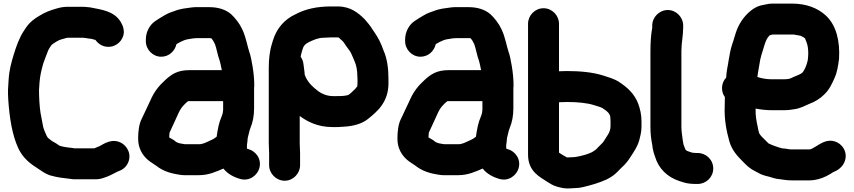

<svg xmlns="http://www.w3.org/2000/svg" viewBox="-20 -796 4771 1073"><path d="M441 -585.3C441.4 -585.3 441.9 -585.2 442.4 -585.1L460.2 -583.3C468.8 -581.6 476.9 -579.8 489.9 -579.1C498.3 -576.7 507.1 -574.8 513.3 -572.8C525.1 -556.2 541.8 -542.3 565.2 -536.7C614.9 -524.8 659.8 -557.1 670.1 -601.1C675.9 -626.1 667.9 -652.3 654.3 -674.1C617.2 -734.8 546.9 -742.1 484.9 -754.5C484.3 -754.6 483.3 -754.8 482.5 -754.9L463 -756.8C453.2 -758.2 441.9 -758.7 430.2 -758H357C333.6 -758 314.3 -753.9 295 -748C259.9 -738.4 231.7 -727.1 201.1 -708.4C171.5 -691 147.5 -673.6 126.3 -643L112.2 -621.9C88.6 -586.4 70.1 -534.9 57.1 -492.3C43.4 -447.2 31.6 -406.2 28.1 -349.6C25.2 -307.3 23.2 -287.8 26 -241.4C32.6 -139.7 48.2 -39.9 82.4 32.6C108.7 88.7 149.6 119.7 196.4 149L208.1 156.8C225.2 168.1 244.3 181.5 273.4 187.4C299.9 194.8 327.7 198.8 358.2 201.8L372.9 203.7C382.4 205.6 395.8 206.7 409.7 206H512C527.9 206 542.9 203.8 556.7 198.8C586.1 190.6 614.2 174.4 638.2 162.4C659.9 155.7 681.7 141.5 693.9 117.2C718.9 67 690.6 18.8 655.2 1.1C602.6 -25.1 556.1 11 536.8 20.6C531.1 23.5 520.3 26.3 507.3 33H397.4C391.4 31.9 384.7 30.8 378.8 30.2L360.8 28.2C338.9 25.7 314 20 309.6 16.5C295.4 5.1 282.3 -0.7 270.2 -8.2C265.3 -11.3 262.6 -14.6 250 -24C247 -26.3 246.9 -26.1 240.6 -37C233.2 -55.5 225.9 -68.9 221.4 -86.5C216.1 -112.8 211.9 -135.5 206.6 -164.3C201.2 -197.2 198 -250.6 198 -292.3C198.6 -303.2 199.6 -319.4 200.9 -336C204.4 -377.3 211.5 -404.2 222 -441.9C227.2 -458.3 242.9 -496.9 249.7 -515.4L256.4 -527.1C262.4 -536.5 265.6 -541.8 269.6 -546.2C285.8 -558.3 308.9 -573.3 324.9 -576.5C337.6 -579 351.3 -585 357 -585H437C440.2 -585 438.8 -585 441 -585.3Z M1364 -21C1364 -22.2 1364.2 -24.3 1365 -27.1C1370.9 -47.8 1372.5 -63 1379.2 -79.6C1392.9 -113 1400 -147.8 1400 -191V-304C1400 -307.4 1401 -312.7 1401 -317C1401 -352.6 1397.3 -390.3 1391.6 -424.3C1386.8 -450.7 1381.7 -485 1371.4 -511.9C1367.6 -521.9 1363.8 -541.2 1359 -557.9L1351 -586.2C1347.1 -598.5 1344.7 -607.6 1340.8 -616.2L1332.8 -634.2C1319.4 -663.7 1294.3 -696 1271.6 -716.7C1241.5 -742.7 1199.1 -756 1151 -756H1088C1077.1 -756 1064.2 -756.4 1052.5 -754.7C1019.1 -750 987.8 -747.6 955 -734.3C939.2 -728.6 922.6 -724.2 903.2 -712.5L889.8 -704.8C877.5 -698.1 857.7 -684.8 847.1 -677.8C818.4 -658.6 795 -619.4 795 -575V-566C795 -519.4 833.4 -479 881 -479C924.7 -479 957.5 -510.9 966.2 -549.3C967.8 -550.4 969.1 -551.1 970.7 -551.9L988.7 -561.9C999.7 -567.4 1016.1 -574.6 1028 -576.3C1047.6 -579.9 1066 -583 1086 -583H1151C1154.9 -583 1158.8 -582.5 1162.1 -581.3C1169 -573.3 1173.5 -565 1181.2 -549.8C1190.6 -525.4 1195.4 -489.5 1208.1 -455.5L1212.6 -437.4C1215.3 -425.2 1217.7 -414.8 1219.7 -404H1038C971.7 -404 938.6 -381 903.1 -348.4C868.3 -316.6 844.7 -287.2 824.3 -243.5L812.5 -217.8C798.1 -189 784.1 -156 770.6 -129.2C756.6 -101.1 752 -59.2 752 -21C752 31.9 775.3 70 805.5 96.8C822.9 111.8 842.5 121.8 853.4 130.5C884 155 923.4 170.4 966.8 177.6L983.7 180.6C992 182.1 1001.7 183 1011 183H1092C1146.1 183 1187.8 163.5 1228.5 146C1251.6 175.1 1284.4 193.3 1322.1 204C1374.3 219.2 1417.9 183.1 1429 145C1444.3 92.5 1409 48.9 1369.8 37.9C1366.5 37 1364.3 36.5 1362 35.7C1361.3 34.6 1360.7 33.5 1360 31.9V13.7C1361.3 3.3 1364 -9.8 1364 -21ZM926 -33C926 -42 927.2 -53.7 928.2 -56.8C928.8 -57.7 929.5 -59 930 -60.2C941.5 -87 957 -116.1 969.9 -147L979.6 -168.2C991.5 -191.8 996.9 -198.5 1018.8 -220.4C1022.1 -223.2 1027.8 -227.9 1031.6 -231H1227V-181.6L1225.3 -167.6C1223.9 -159.7 1221.8 -152.3 1218.2 -144.2C1203.1 -110.3 1196.3 -71.2 1190.8 -32L1175.3 -20.9C1166.4 -15.5 1161.2 -13.7 1152.5 -9.7C1129.9 0.7 1113.6 10 1092 10H1017C1014.5 10 1011.6 9.8 1009.2 9.4L991.3 6.2C982.5 5.5 965.3 -1.1 961.7 -4.7C953.3 -13.1 943 -18 929.8 -25.5C929 -26 926.8 -27.3 925.6 -28.1C925.7 -29.3 926 -31.3 926 -33Z M1484 60V127C1484 174.2 1523.8 214 1571 214C1618.6 214 1657 173.6 1657 127V60C1657 42.2 1655 21.2 1655 5V-147.9C1698.6 -114.9 1758.6 -86.3 1834.3 -86C1857.9 -84.8 1884.4 -86.7 1904.6 -88.1C1955.6 -91.2 2003.2 -104.5 2035.6 -130.5C2088.5 -172.8 2151 -225.1 2151 -331V-352C2151 -410.6 2144.5 -467.6 2123.3 -514.2C2117.3 -531.7 2109.3 -551.2 2101.2 -567.6L2088.9 -590C2081.4 -603.8 2069.8 -618.7 2061.2 -632.3C2049 -652.1 2033.3 -671.7 2018.1 -688.3C1984.6 -721.8 1939.9 -760 1868 -760H1830C1750.6 -760 1686.3 -745.5 1632 -716.5C1570.6 -688.8 1525.5 -637.4 1505 -569.1L1500.1 -552.5C1487.6 -514.4 1482 -465.8 1482 -418V4C1482 24.7 1484 44.9 1484 60ZM1840 -259C1808 -259 1777.8 -271.9 1759.2 -285.9C1727.5 -310.5 1697.8 -336.2 1682.9 -378.5C1682.4 -388.6 1680.9 -400.1 1679.8 -408.3L1675.9 -437.7C1674.2 -452.2 1670.2 -465 1660.2 -478.8C1661.4 -486.8 1663.4 -495 1666 -504L1671 -521C1674.4 -533 1675.8 -534.7 1683.8 -545.5C1689 -550.2 1697.8 -556.3 1705.8 -560.5C1732.8 -572.9 1757.7 -585 1789 -585C1801.4 -585 1817.7 -587 1830 -587H1868C1869.7 -587 1871 -586.4 1873 -586.2C1874.3 -585.2 1877.2 -582.5 1880.3 -579.3C1888.6 -571.1 1896.5 -566.2 1901.8 -557.8C1909.6 -545.3 1920 -530.7 1931.7 -515.4L1940 -502.9C1945.4 -490.9 1949.3 -483.2 1952.9 -474.4L1963 -450.1C1971.8 -430.3 1977 -400.1 1977 -371C1977 -364.5 1978 -357.7 1978 -352V-331C1978 -325 1977.3 -319.5 1976.5 -313.4C1975.5 -312.1 1974.5 -311 1973.2 -309.3L1965.2 -299.3C1963.7 -297.2 1944.1 -278.8 1941.2 -276.4L1931.4 -268.5C1919.8 -259.3 1886.1 -259 1865 -259L1864.2 -259C1853.2 -258.2 1848.4 -259 1840 -259Z M2813 -21C2813 -22.2 2813.2 -24.3 2814 -27.1C2819.9 -47.8 2821.5 -63 2828.2 -79.6C2841.9 -113 2849 -147.8 2849 -191V-304C2849 -307.4 2850 -312.7 2850 -317C2850 -352.6 2846.3 -390.3 2840.6 -424.3C2835.8 -450.7 2830.7 -485 2820.4 -511.9C2816.6 -521.9 2812.8 -541.2 2808 -557.9L2800 -586.2C2796.1 -598.5 2793.7 -607.6 2789.8 -616.2L2781.8 -634.2C2768.4 -663.7 2743.3 -696 2720.6 -716.7C2690.5 -742.7 2648.1 -756 2600 -756H2537C2526.1 -756 2513.2 -756.4 2501.5 -754.7C2468.1 -750 2436.8 -747.6 2404 -734.3C2388.2 -728.6 2371.6 -724.2 2352.2 -712.5L2338.8 -704.8C2326.5 -698.1 2306.7 -684.8 2296.1 -677.8C2267.4 -658.6 2244 -619.4 2244 -575V-566C2244 -519.4 2282.4 -479 2330 -479C2373.7 -479 2406.5 -510.9 2415.2 -549.3C2416.8 -550.4 2418.1 -551.1 2419.7 -551.9L2437.7 -561.9C2448.7 -567.4 2465.1 -574.6 2477 -576.3C2496.6 -579.9 2515 -583 2535 -583H2600C2603.9 -583 2607.8 -582.5 2611.1 -581.3C2618 -573.3 2622.5 -565 2630.2 -549.8C2639.6 -525.4 2644.4 -489.5 2657.1 -455.5L2661.6 -437.4C2664.3 -425.2 2666.7 -414.8 2668.7 -404H2487C2420.7 -404 2387.6 -381 2352.1 -348.4C2317.3 -316.6 2293.7 -287.2 2273.3 -243.5L2261.5 -217.8C2247.1 -189 2233.1 -156 2219.6 -129.2C2205.6 -101.1 2201 -59.2 2201 -21C2201 31.9 2224.3 70 2254.5 96.8C2271.9 111.8 2291.5 121.8 2302.4 130.5C2333 155 2372.4 170.4 2415.8 177.6L2432.7 180.6C2441 182.1 2450.7 183 2460 183H2541C2595.1 183 2636.8 163.5 2677.5 146C2700.6 175.1 2733.4 193.3 2771.1 204C2823.3 219.2 2866.9 183.1 2878 145C2893.3 92.5 2858 48.9 2818.8 37.9C2815.5 37 2813.3 36.5 2811 35.7C2810.3 34.6 2809.7 33.5 2809 31.9V13.7C2810.3 3.3 2813 -9.8 2813 -21ZM2375 -33C2375 -42 2376.2 -53.7 2377.2 -56.8C2377.8 -57.7 2378.5 -59 2379 -60.2C2390.5 -87 2406 -116.1 2418.9 -147L2428.6 -168.2C2440.5 -191.8 2445.9 -198.5 2467.8 -220.4C2471.1 -223.2 2476.8 -227.9 2480.6 -231H2676V-181.6L2674.3 -167.6C2672.9 -159.7 2670.8 -152.3 2667.2 -144.2C2652.1 -110.3 2645.3 -71.2 2639.8 -32L2624.3 -20.9C2615.4 -15.5 2610.2 -13.7 2601.5 -9.7C2578.9 0.7 2562.6 10 2541 10H2466C2463.5 10 2460.6 9.8 2458.2 9.4L2440.3 6.2C2431.5 5.5 2414.3 -1.1 2410.7 -4.7C2402.3 -13.1 2392 -18 2378.8 -25.5C2378 -26 2375.8 -27.3 2374.6 -28.1C2374.7 -29.3 2375 -31.3 2375 -33Z M3104 -224.4C3105.8 -224.7 3109.9 -225 3115 -225C3126.1 -225 3136.8 -225.3 3149.7 -226C3204.5 -225.9 3261.5 -221.2 3300.3 -208.2C3317.7 -202.8 3337.3 -197.5 3346.5 -192C3372.1 -174.9 3391 -161.5 3391 -136.8C3391.8 -127.9 3392 -124.7 3392 -118V-90C3392 -69.5 3383.4 -51.4 3373.5 -37.3C3365.8 -26.3 3355.3 -6.7 3348 1.7C3340.8 10.1 3331.1 17 3317.2 32.5C3309.8 41.2 3303.7 44.9 3288.8 54.2C3265 65.8 3235.7 74.1 3202 80.3L3190.1 82C3172.7 82.4 3151.5 84.6 3146.5 83.2C3145.3 82.2 3143 80.6 3141.2 79.6C3128.1 73.1 3119.1 66.8 3104 57.1ZM3017.5 -750C2969.8 -750 2931 -710 2931 -663V68C2931 163.2 2997.3 192.6 3041.1 221.8C3041.4 222 3041.8 222.2 3042.1 222.4L3062.1 234.4C3079.2 244.7 3105.8 251.2 3129.9 255.7C3156.7 259.5 3177.6 255 3195 255C3208.1 255 3222.1 253.3 3234.6 250.4C3283.3 239.1 3329 225.8 3370.5 206.7C3370.9 206.5 3371.6 206.1 3372.1 205.9L3390.3 195.8C3410.6 184.1 3428.6 167.2 3443.1 151.2L3455 139.4C3473.7 123.3 3490.3 102.4 3504.1 80.4C3520.5 54.9 3544.9 21 3554.3 -19.3L3560.4 -45.5C3563.5 -59.5 3565 -73.5 3565 -88V-118C3565 -158 3556.7 -186.8 3547.6 -214.3C3525.6 -273 3484.7 -308.8 3439.7 -337.9C3411.2 -356.9 3380.2 -363.7 3351.9 -373.7C3291.4 -392.8 3221.4 -399 3145.3 -399C3132.6 -398.3 3124.2 -398 3115 -398C3111.2 -398 3108.1 -397.9 3104 -397.8V-663C3104 -710 3065.2 -750 3017.5 -750Z M3625 -653V-640.4C3617.7 -602.2 3615 -555.2 3615 -511V-85C3615 -51.9 3618.7 -16.5 3625.3 14.2L3627.2 30.4C3630.1 48.8 3634.5 62.2 3640.2 77.9C3660.2 146.4 3709.2 193.4 3776.4 215.8L3802.6 223.9C3822.3 230 3846.1 232 3870 232H3879C3926.8 232 3966 193.5 3966 145.5C3966 97.5 3926.8 59 3879 59H3870C3866.7 59 3864.4 58.9 3856.8 58C3850.6 57.9 3851.9 58 3848.3 57.1L3830.4 51.1C3818.4 47.7 3819.2 46.1 3811.9 42C3811.9 42 3799.4 13 3799 9C3799 7.5 3798.9 6.1 3798.6 4.7L3795.7 -11.7C3792.7 -35.3 3788 -64.3 3788 -85V-511C3788 -556.6 3798 -595.6 3798 -644V-653C3798 -699.6 3759.6 -740 3712 -740C3664.8 -740 3625 -700.2 3625 -653Z M4351.3 33.1C4325.3 26.3 4297.3 16.3 4274.8 5.4L4236.7 -32.7C4231.8 -37.6 4230.1 -40.5 4223.6 -49.7C4220.6 -56.8 4217.9 -68.9 4214.5 -87C4206.7 -122.9 4201.6 -149.4 4202.7 -189.3C4230 -183.8 4263.2 -180 4295 -180H4361C4380.8 -180 4397.3 -181.7 4415.6 -185.2C4452.5 -189.3 4480.8 -206.6 4501 -214.7C4534.1 -227.1 4561.4 -243.3 4586.4 -268C4614.7 -294.8 4629.8 -328.3 4643.8 -359.8C4658.8 -392.8 4663.4 -427.1 4668.7 -464.5C4668.8 -464.9 4668.9 -465.8 4669 -466.4C4675.1 -565.5 4653.8 -655.8 4594.9 -709.4C4550 -751.1 4485.9 -776 4405 -776H4298C4283.8 -776 4270.5 -774.3 4255.4 -770.4L4235.8 -766.5C4216.4 -762.1 4199.5 -753.7 4182.1 -741.1C4145.6 -713.7 4117.1 -676 4098.8 -631.4C4088.4 -605.3 4081.1 -573.3 4072.4 -550.3C4062.8 -521.4 4057.7 -493 4052.3 -460.7C4048.2 -429.7 4039.9 -401.2 4038.2 -362.3C4023.4 -346.8 4015 -326.2 4015 -304C4015 -285.7 4019.8 -269.4 4031 -253.3V-249.5C4030.4 -232.4 4030 -215.6 4030 -199.5C4027.1 -126.8 4040.4 -62.3 4056 -6.2C4070.7 44.4 4101 76.4 4130.3 105.7L4147.3 122.7C4155.2 130.6 4162.7 137.1 4170.9 143C4185.8 154.8 4205.3 162.6 4215.8 169.2C4233.5 180.3 4256.8 186.6 4277.2 191.3C4294.2 195.6 4311.3 203.8 4340.8 205.9C4357.9 207.9 4377.9 212 4402 212H4505C4524.6 212 4541.9 208 4553.1 205.3C4583.4 197.7 4613 181.6 4635.9 166.4C4659.6 157.3 4691.5 137.7 4702.4 101.2C4717.7 50.3 4685.7 6.2 4644.2 -6.1C4602.7 -18.3 4569.2 3.8 4538.7 22.8C4525.5 30.9 4511.8 39 4505 39H4399C4389 39 4373.6 33.9 4351.3 33.1ZM4298 -603H4415.8C4432.8 -600 4434.3 -600 4453.7 -596.2L4470.1 -588C4472.3 -586.7 4472.8 -586.6 4478.8 -581.9C4482.5 -573.8 4484.4 -566.4 4489 -555.3C4493.7 -543.2 4497 -520.2 4497 -498C4497 -486.2 4495.6 -472.9 4494.2 -459.7C4489.2 -434.5 4476.2 -402.5 4464.3 -390.7C4452.2 -378.6 4427.8 -372.9 4398.8 -358.4C4392.9 -355.4 4378.2 -353 4361 -353H4292C4263.9 -353 4237.1 -357.8 4212.7 -365.7C4213.6 -373.2 4214.7 -381.6 4215.7 -387.9L4223.7 -434.2C4229.3 -475.3 4238.2 -498.3 4249.9 -536.7C4258.5 -564.8 4264.9 -582.8 4281.5 -598.8C4290.3 -601.2 4296.7 -603 4298 -603Z"/></svg>

Font: Smoothie
Style: Bd
Weight: 700
Foundry: Cannot Into Space Fonts
Version: Version 0.8